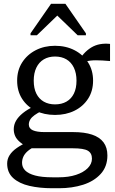

<svg xmlns="http://www.w3.org/2000/svg" viewBox="-20 -762 609 1019"><path d="M564 -438Q520 -442 489 -442Q458 -442 438 -436Q418 -430 405 -412L392 -427Q406 -456 424.5 -476.5Q443 -497 464.5 -510Q486 -523 511 -527.5Q536 -532 564 -529ZM272 -152Q214 -152 168.5 -174.5Q123 -197 97 -238Q71 -279 71 -334Q71 -389 97.5 -430.5Q124 -472 169.5 -495.5Q215 -519 272 -519Q330 -519 375.5 -495.5Q421 -472 447.5 -430.5Q474 -389 474 -334Q474 -279 447.5 -238Q421 -197 375.5 -174.5Q330 -152 272 -152ZM272 -208Q307 -208 332.5 -222.5Q358 -237 372 -265Q386 -293 386 -334Q386 -374 372 -403Q358 -432 332.5 -447Q307 -462 272 -462Q238 -462 212.5 -447Q187 -432 173 -403Q159 -374 159 -334Q159 -293 173 -265Q187 -237 212.5 -222.5Q238 -208 272 -208ZM257 237Q190 237 136 224.5Q82 212 50 183Q18 154 18 106Q18 82 31 61.5Q44 41 69 23.5Q94 6 133 -12L169 14Q143 26 127 40Q111 54 104 69.5Q97 85 97 102Q97 126 114 143Q131 160 166.5 169.5Q202 179 258 179H292Q344 179 383.5 166Q423 153 445.5 130.5Q468 108 468 80Q468 51 446.5 38Q425 25 366 25H140L136 24Q105 8 86.5 -7.5Q68 -23 60.5 -40Q53 -57 53 -76Q53 -100 65 -121Q77 -142 101 -161.5Q125 -181 161 -198L199 -172Q179 -162 163.5 -151Q148 -140 140.5 -127.5Q133 -115 133 -101Q133 -80 154.5 -70.5Q176 -61 216 -61H368Q428 -61 468.5 -47.5Q509 -34 529.5 -6.5Q550 21 550 63Q550 122 514.5 161Q479 200 421 218.5Q363 237 293 237ZM327 -742H251L142 -585V-575H176L294 -689H274L392 -575H436V-585Z"/></svg>

Font: Roboto Serif 28pt
Style: Regular
Weight: 400
Designer: Greg Gazdowicz
Foundry: Commercial Type
Version: Version 1.008